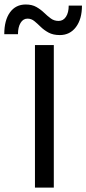

<svg xmlns="http://www.w3.org/2000/svg" viewBox="-108 -856 394 876"><path d="M9.5 -835.5Q38 -835.5 57.8 -824.2Q77.5 -813 93 -798Q108.5 -783 123.8 -771.8Q139 -760.5 159.5 -760.5Q180.5 -760.5 193 -779.5Q205.5 -798.5 205.5 -830.5H266Q266 -769 238.5 -732.5Q211 -696 165 -696Q134.5 -696 113.8 -707.2Q93 -718.5 78 -733.2Q63 -748 49 -759.5Q35 -771 17.5 -771Q-2.5 -771 -14.2 -751.5Q-26 -732 -26 -700H-88.5Q-88.5 -763.5 -62.5 -799.5Q-36.5 -835.5 9.5 -835.5ZM51.5 -650.5H137.5V0H51.5Z"/></svg>

Font: Overused Grotesk
Style: Regular
Weight: 450
Version: Version 0.004